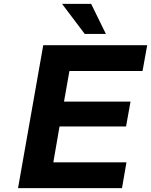

<svg xmlns="http://www.w3.org/2000/svg" viewBox="-20 -970 779 990"><path d="M417 -795 300 -950H450L526 -795ZM73 0 203 -737H739L715 -604H338L310 -446H653L630 -318H287L255 -133H632L609 0Z"/></svg>

Font: Tomorrow SemiBold
Style: Italic
Weight: 600
Italic angle: -10°
Designer: Tony de Marco, Monica Rizzolli
Foundry: Just in Type
Version: Version 2.002